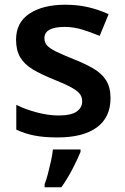

<svg xmlns="http://www.w3.org/2000/svg" viewBox="-20 -572 529 813"><path d="M448 -156Q448 -75 390 -32.5Q332 10 223 10Q167 10 126 2Q85 -6 49 -23V-128Q87 -109 136 -96Q185 -83 227 -83Q281 -83 304.5 -99.5Q328 -116 328 -143Q328 -160 319 -173Q310 -186 283.5 -201Q257 -216 204 -237Q152 -258 117.5 -279Q83 -300 65.5 -329.5Q48 -359 48 -404Q48 -477 105 -514.5Q162 -552 257 -552Q307 -552 351.5 -542Q396 -532 440 -512L402 -420Q364 -436 327.5 -447Q291 -458 254 -458Q168 -458 168 -410Q168 -393 178.5 -380.5Q189 -368 216 -354.5Q243 -341 293 -321Q341 -302 376 -281.5Q411 -261 429.5 -231.5Q448 -202 448 -156ZM321 71Q309 101 287.5 142.5Q266 184 240 221H169V208Q176 190 183 163.5Q190 137 196 109.5Q202 82 204 61H321Z"/></svg>

Font: Noto Sans New Tai Lue Semibold
Style: Regular
Weight: 400
Designer: Monotype Design Team
Foundry: Monotype Imaging Inc.
Version: Version 2.004; ttfautohint (v1.8.4.7-5d5b)